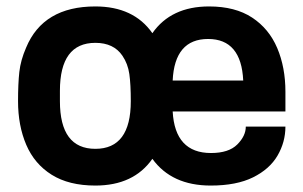

<svg xmlns="http://www.w3.org/2000/svg" viewBox="-20 -563 942 596"><path d="M634 13Q513 13 453 -70Q395 13 276 13Q194 13 140.5 -20.5Q87 -54 61.5 -113.5Q36 -173 36 -249Q36 -303 40 -339.5Q44 -376 61 -415Q114 -543 276 -543Q395 -543 453 -460Q511 -543 629 -543Q710 -543 762.5 -508.5Q815 -474 840.5 -414Q866 -354 866 -278V-217H516Q523 -88 635 -88Q690 -88 716.5 -114.5Q743 -141 743 -170H866Q866 -122 841.5 -80Q817 -38 765.5 -12.5Q714 13 634 13ZM276 -101Q386 -101 386 -249Q386 -301 381.5 -333Q377 -365 360 -390Q333 -430 276 -430Q166 -430 166 -281V-249Q166 -101 276 -101ZM735 -313Q729 -442 626 -442Q522 -442 516 -313Z"/></svg>

Font: Tanohe Sans SemiBold
Style: Regular
Weight: 600
Designer: Village Type and Design LLC & Cristiano Sobral
Foundry: Cooper Hewitt Smithsonian Design Museum
Version: Version 1.00;September 29, 2021;FontCreator 13.0.0.2655 64-b